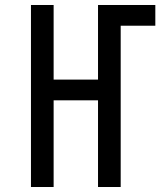

<svg xmlns="http://www.w3.org/2000/svg" viewBox="-20 -749 642 769"><path d="M104 -729H194.8V-430.2H372.6V-729H602.1V-646H463.4V0H372.6V-347.2H194.8V0H104Z"/></svg>

Font: Vazir Code Hack
Style: Code-Hack
Weight: 400
Foundry: DejaVu fonts team - Redesigned by Saber Rastikerdar
Version: Version 1.1.2